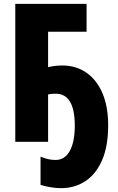

<svg xmlns="http://www.w3.org/2000/svg" viewBox="-20 -734 609 994"><path d="M268.1 -249Q245.1 -249 229 -245.1V0H59.1V-713.9H428.2V-569.8H229V-386.2Q263.7 -395 303.2 -395Q372.6 -395 426 -358.6Q479.5 -322.3 509.8 -252.9Q540 -183.6 540 -85Q540 22.5 508.8 94.7Q477.5 167 422.4 203.6Q367.2 240.2 294.9 240.2Q270.5 240.2 239.3 234.9Q208 229.5 189.9 223.1V77.1Q229.5 94.2 267.1 94.2Q315.9 94.2 341.6 46.9Q367.2 -0.5 367.2 -83Q367.2 -249 268.1 -249Z"/></svg>

Font: Open Sans Condensed ExtraBold
Style: Regular
Weight: 800
Width: 3
Designer: Monotype Design Team
Foundry: Monotype Imaging Inc.
Version: Version 3.000; ttfautohint (v1.8.4)